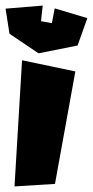

<svg xmlns="http://www.w3.org/2000/svg" viewBox="-30 -697 333 688"><path d="M-10 -666 4 -576 108 -506 248 -534 283 -632 166 -667 156 -614 117 -621 123 -677ZM22 -29 167 -38 240 -441 49 -481Z"/></svg>

Font: Super Mario
Style: Regular
Weight: 400
Version: Version 1.0